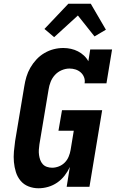

<svg xmlns="http://www.w3.org/2000/svg" viewBox="-20 -1000 640 1028"><path d="M186 8Q158 8 132.5 -2Q107 -12 90 -32.5Q73 -53 65 -79Q57 -105 54.5 -132.5Q52 -160 54.5 -188.5Q57 -217 61 -245L110 -538Q114 -564 121.5 -589Q129 -614 142.5 -637.5Q156 -661 175 -681.5Q194 -702 218 -716Q242 -730 267.5 -736.5Q293 -743 319 -743Q340 -743 360 -738.5Q380 -734 397.5 -725Q415 -716 429.5 -702.5Q444 -689 453 -672L463 -735H580L550 -554H433Q436 -571 430 -586.5Q424 -602 412 -612.5Q400 -623 384.5 -628Q369 -633 352 -633Q331 -633 310 -624Q289 -615 274 -598.5Q259 -582 251 -561.5Q243 -541 240 -520L191 -227Q189 -213 188 -198.5Q187 -184 189 -170Q191 -156 195.5 -143.5Q200 -131 209 -121Q218 -111 231.5 -106.5Q245 -102 259 -102Q277 -102 295 -109Q313 -116 326.5 -129.5Q340 -143 347.5 -161Q355 -179 358 -197L375 -300H293L312 -410H527L459 0H337L354 -106Q343 -82 326 -60Q309 -38 286.5 -22.5Q264 -7 238 0.5Q212 8 186 8ZM270 -801 218 -845 346 -980H466L547 -841L486 -805L397 -917Z"/></svg>

Font: Iosevka Etoile Extrabold
Style: Italic
Weight: 800
Italic angle: -9°
Designer: Belleve Invis
Foundry: Belleve Invis
Version: Version 22.1.2; ttfautohint (v1.8.4)